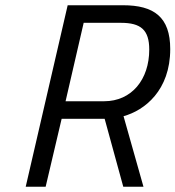

<svg xmlns="http://www.w3.org/2000/svg" viewBox="-20 -712 669 732"><path d="M549 -523C549 -409 482 -326 377 -326H230L299 -625H441C517 -625 549 -598 549 -523ZM527 0 451 -269C531 -291 629 -367 629 -525C629 -647 567 -692 449 -692H238L78 0H154L215 -259H379L450 0Z"/></svg>

Font: RazerF5
Style: Italic
Weight: 400
Foundry: Razer Inc.
Version: Version 2